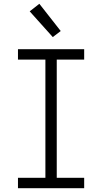

<svg xmlns="http://www.w3.org/2000/svg" viewBox="-20 -995 540 1015"><path d="M75 0V-55H220V-680H75V-735H425V-680H280V-55H425V0ZM259 -799 137 -935 188 -975 301 -831Z"/></svg>

Font: Iosevka Custom Light
Style: Regular
Weight: 300
Monospace: yes
Designer: Belleve Invis
Foundry: Belleve Invis
Version: Version 27.3.5